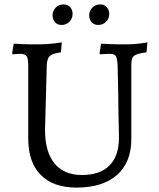

<svg xmlns="http://www.w3.org/2000/svg" viewBox="-20 -838 721 870"><path d="M184 -250Q184 -150 227 -97.5Q270 -45 351 -45Q433 -45 476 -88Q519 -131 519 -214Q519 -227 518.5 -248Q518 -269 517.5 -294.5Q517 -320 516.5 -348Q516 -376 516 -403Q514 -467 513 -540Q511 -575 504.5 -584.5Q498 -594 476 -594Q471 -594 464 -593.5Q457 -593 450 -593Q442 -592 433 -592L431 -596L438 -640Q459 -639 480 -638Q497 -637 517 -637Q537 -637 551 -637Q567 -637 584.5 -638Q602 -639 616 -641Q633 -643 648 -646L644 -601Q622 -598 608.5 -594.5Q595 -591 587.5 -585Q580 -579 577.5 -569Q575 -559 575 -544V-208Q575 -102 510 -45Q445 12 327 12Q221 12 164.5 -45.5Q108 -103 108 -209V-540Q108 -572 101 -583Q94 -594 71 -594Q66 -594 60 -593.5Q54 -593 49 -593Q43 -592 37 -592L35 -596L42 -640Q63 -639 84 -638Q101 -637 121 -637Q141 -637 155 -637Q171 -637 189.5 -638Q208 -639 224 -641Q242 -643 260 -646L256 -601Q237 -598 225 -594.5Q213 -591 206 -584.5Q199 -578 196 -568Q193 -558 192 -544L184 -250ZM425 -725Q405 -725 394.5 -738.5Q384 -752 384 -768Q384 -788 398 -803Q412 -818 434 -818Q454 -818 464.5 -805Q475 -792 475 -775Q475 -755 461 -740Q447 -725 425 -725ZM259 -725Q239 -725 228.5 -738.5Q218 -752 218 -768Q218 -788 232 -803Q246 -818 268 -818Q288 -818 298.5 -805Q309 -792 309 -775Q309 -755 295 -740Q281 -725 259 -725Z"/></svg>

Font: Alegreya
Style: Regular
Weight: 400
Designer: Juan Pablo del Peral
Foundry: Juan Pablo del Peral
Version: Version 1.003